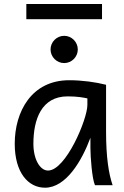

<svg xmlns="http://www.w3.org/2000/svg" viewBox="-20 -896 602 929"><path d="M524.9 0C505.9 -54.7 493.2 -135.7 493.2 -258.8V-485.8C443.8 -498.5 377.9 -507.8 314.9 -507.8C132.3 -507.8 51.3 -355.5 51.3 -200.2C51.3 -62 115.7 12.2 197.8 12.2C299.8 12.2 376.5 -118.7 417.5 -229.5V-180.7C417.5 -137.7 425.3 -30.8 439.5 0ZM402.8 -388.2C402.8 -318.8 298.3 -70.8 212.4 -70.8C173.8 -70.8 141.6 -124.5 141.6 -200.2C141.6 -317.9 180.2 -429.7 307.6 -429.7C356.4 -429.7 386.7 -423.3 402.8 -419.9ZM224.6 -656.7C224.6 -620.6 254.4 -590.8 290.5 -590.8C326.7 -590.8 356.4 -620.6 356.4 -656.7C356.4 -692.9 326.7 -722.7 290.5 -722.7C254.4 -722.7 224.6 -692.9 224.6 -656.7ZM107.4 -803.2H473.6V-876.5H107.4Z"/></svg>

Font: Andika
Style: Regular
Weight: 400
Designer: Victor Gaultney, Annie Olsen, Julie Remington, Don Collingsworth, Eric Hays
Foundry: SIL International
Version: Version 1.000